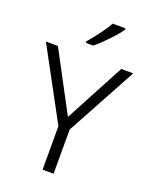

<svg xmlns="http://www.w3.org/2000/svg" viewBox="-171 -1037 888 1128"><g transform="rotate(20 273.0 -473.5)"><path d="M413 -938V-947H333C308 -902 257 -835 223 -797V-787H269C318 -825 385 -898 413 -938ZM273 -342 75 -714H0L239 -272V0H308V-276L546 -714H471Z"/></g></svg>

Font: Noto Kufi Arabic Light
Style: Regular
Weight: 300
Designer: Monotype Design Team, David Williams, Khaled Hosny
Foundry: Google LLC
Version: Version 2.109